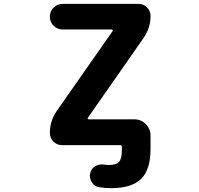

<svg xmlns="http://www.w3.org/2000/svg" viewBox="-20 -775 1040 1002"><path d="M559.6 207Q529.3 207 498 202.1Q472.7 198.2 459 175.8Q449.2 160.2 449.2 142.6Q449.2 134.8 451.2 127.9Q456.1 104.5 477.5 91.8Q493.2 83 512.7 83Q517.6 83 523.4 84Q536.1 85.9 548.8 85.9Q586.9 85.9 601.6 69.3Q616.2 52.7 616.2 2.9V-7.8Q616.2 -17.6 606.4 -17.6H303.7Q277.3 -17.6 258.8 -36.1Q240.2 -54.7 240.2 -81.1Q240.2 -144.5 276.4 -196.3L567.4 -612.3Q569.3 -615.2 567.9 -618.2Q566.4 -621.1 563.5 -621.1H307.6Q279.3 -621.1 259.8 -640.6Q240.2 -660.2 240.2 -688Q240.2 -715.8 259.8 -735.4Q279.3 -754.9 307.6 -754.9H702.1Q728.5 -754.9 747.1 -736.3Q765.6 -717.8 765.6 -691.4Q765.6 -628.9 729.5 -577.1L438.5 -160.2Q436.5 -157.2 438 -154.8Q439.5 -152.3 442.4 -152.3H680.7Q715.8 -152.3 740.7 -127.4Q765.6 -102.5 765.6 -67.4V2.9Q765.6 111.3 715.8 159.2Q666 207 559.6 207Z"/></svg>

Font: Rounded-X Mgen+ 1mn bold
Style: Bold
Weight: 700
Designer: [Source Han Sans]
Ryoko NISHIZUKA  (kana & ideographs); Paul D. Hunt (Latin, Greek & Cyrillic); Wenlong ZHANG  (bopomofo
Version: Version 1.059.20150602